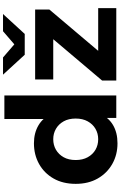

<svg xmlns="http://www.w3.org/2000/svg" viewBox="217 -1008 799 1273"><g transform="rotate(-90 616.5 -371.5)"><path d="M303 8Q227 8 166 -26.5Q105 -61 69.5 -123Q34 -185 34 -269Q34 -354 69.5 -416Q105 -478 166 -512Q227 -546 303 -546Q371 -546 422 -516Q473 -486 501 -425Q529 -364 529 -269Q529 -175 502 -113.5Q475 -52 424.5 -22Q374 8 303 8ZM330 -120Q368 -120 399 -138Q430 -156 448.5 -189.5Q467 -223 467 -269Q467 -316 448.5 -349Q430 -382 399 -400Q368 -418 330 -418Q291 -418 260 -400Q229 -382 210.5 -349Q192 -316 192 -269Q192 -223 210.5 -189.5Q229 -156 260 -138Q291 -120 330 -120ZM471 0V-110L474 -270L464 -429V-742H620V0ZM719 0V-94L1037 -470L1064 -418H726V-538H1190V-444L872 -68L844 -120H1199V0ZM890 -607 758 -751H872L1010 -632H908L1046 -751H1160L1028 -607Z"/></g></svg>

Font: Montserrat Thin
Style: Bold
Weight: 700
Version: Version 9.000